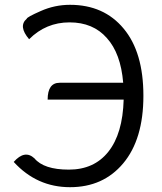

<svg xmlns="http://www.w3.org/2000/svg" viewBox="-20 -765 674 798"><path d="M492 -86Q409 13 271 13Q133 13 37 -92Q83 -144 123 -107Q162 -60 266 -60Q371 -60 430 -134Q490 -209 494 -351H178Q178 -421 228 -421H492Q482 -543 424 -607Q367 -672 269 -672Q171 -672 101 -602Q55 -656 91 -687Q92 -694 149 -719Q207 -745 271 -745Q412 -745 494 -646Q576 -548 576 -367Q576 -186 492 -86Z"/></svg>

Font: Swei Half Moon CJK TC
Style: DemiLight
Weight: 350
Version: Version 2.125